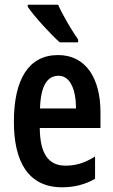

<svg xmlns="http://www.w3.org/2000/svg" viewBox="-20 -786 482 816"><path d="M227 -766H98V-757C124 -718 197 -638 234 -606H312V-618C288 -652 246 -722 227 -766ZM227 -552C103 -552 39 -451 39 -268C39 -102 98 10 244 10C296 10 342 -2 384 -26V-121C340 -93 302 -82 258 -82C185 -82 150 -134 149 -242H407V-309C407 -453 345 -552 227 -552ZM229 -464C278 -464 303 -406 303 -325H150C153 -422 181 -464 229 -464Z"/></svg>

Font: Noto Sans Armenian ExtraCondensed SemiBold
Style: Regular
Weight: 600
Width: 2
Designer: Monotype Design Team
Foundry: Monotype Imaging Inc.
Version: Version 2.008